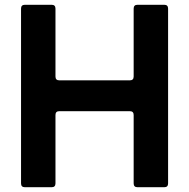

<svg xmlns="http://www.w3.org/2000/svg" viewBox="-20 -783 792 803"><path d="M84 0Q68 0 68 -16V-747Q68 -763 84 -763H196Q212 -763 212 -747V-463Q212 -447 228 -447H523Q539 -447 539 -463V-747Q539 -763 555 -763H667Q683 -763 683 -747V-16Q683 0 667 0H555Q539 0 539 -16V-302Q539 -318 523 -318H228Q212 -318 212 -302V-16Q212 0 196 0Z"/></svg>

Font: Open Sauce Two
Style: Bold
Weight: 700
Designer: Alfredo Marco Pradil
Foundry: Creative Sauce Fz LLC
Version: Version 1.477